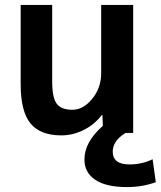

<svg xmlns="http://www.w3.org/2000/svg" viewBox="-20 -540 653 780"><path d="M394 -73Q364 -34 320 -12Q276 10 229 10Q144 10 104 -38.5Q64 -87 64 -197V-520H192V-210Q192 -143 210.5 -118.5Q229 -94 274 -94Q318 -94 354.5 -138.5Q391 -183 391 -243V-520H521V0H490Q438 32 438 76Q438 128 506 128Q556 128 600 107L613 200Q559 220 496 220Q411 220 367 190.5Q323 161 323 108Q323 37 398 -29L396 -73Z"/></svg>

Font: Mplus 1p Bold
Style: Bold
Weight: 700
Version: Version 1.061